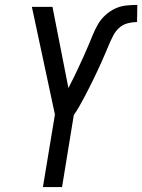

<svg xmlns="http://www.w3.org/2000/svg" viewBox="-20 -763 580 783"><path d="M155 0 204 -296 110 -735H194L259 -404Q270 -425 280.5 -446.5Q291 -468 301 -489.5Q311 -511 321 -533Q331 -555 340 -576.5Q349 -598 358 -620Q367 -642 379 -663Q391 -684 409.5 -701Q428 -718 449.5 -728Q471 -738 494 -740.5Q517 -743 540 -743L539 -673Q520 -673 500.5 -668Q481 -663 466 -649.5Q451 -636 441.5 -617.5Q432 -599 424.5 -581Q417 -563 409 -544.5Q401 -526 393 -508Q385 -490 376.5 -472Q368 -454 359 -435.5Q350 -417 341 -399.5Q332 -382 322.5 -364Q313 -346 303 -328.5Q293 -311 281 -294L233 0Z"/></svg>

Font: Iosevka Custom
Style: Italic
Weight: 400
Italic angle: -9°
Monospace: yes
Designer: Belleve Invis
Foundry: Belleve Invis
Version: Version 30.3.3; ttfautohint (v1.8.3)